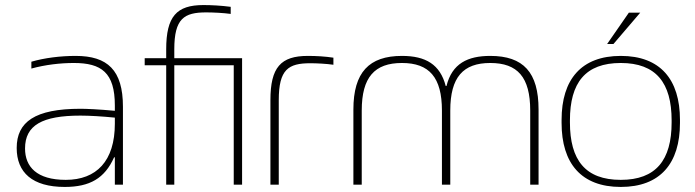

<svg xmlns="http://www.w3.org/2000/svg" viewBox="-20 -730 2749 759"><path d="M279 -509C219 -509 155 -501 104 -486V-459C159 -474 218 -481 272 -481C381 -481 434 -443 434 -313V-292C369 -298 321 -300 298 -300C118 -300 46 -248 46 -145C46 -48 108 9 236 9C335 9 394 -25 431 -108H434V0H466V-308C466 -453 405 -509 279 -509ZM79 -143C79 -235 147 -273 298 -273C334 -273 384 -270 434 -265V-241C434 -93 361 -19 240 -19C125 -19 79 -71 79 -143Z M795 -681C823 -681 863 -679 892 -675V-703C854 -708 816 -710 784 -710C678 -710 637 -665 637 -535V-500H552V-472H637V0H669V-472H904V0H937V-500H669V-535C669 -657 708 -681 795 -681Z M1207 -480C1232 -480 1271 -478 1298 -474V-502C1265 -507 1230 -509 1197 -509C1090 -509 1049 -464 1049 -334V0H1082V-334C1082 -456 1120 -480 1207 -480Z M1377 -297V0H1410V-293C1410 -425 1461 -481 1569 -481C1677 -481 1727 -424 1727 -293V0H1760V-293C1760 -425 1811 -481 1918 -481C2026 -481 2076 -425 2076 -293V0H2109V-297C2109 -444 2049 -509 1918 -509C1829 -509 1767 -479 1745 -390H1742C1720 -475 1663 -509 1569 -509C1439 -509 1377 -444 1377 -297Z M2200 -256V-244C2200 -84 2278 9 2434 9C2590 9 2668 -84 2668 -244V-256C2668 -416 2590 -509 2434 -509C2278 -509 2200 -416 2200 -256ZM2233 -246V-254C2233 -403 2294 -481 2434 -481C2573 -481 2635 -403 2635 -254V-246C2635 -97 2573 -19 2434 -19C2294 -19 2233 -97 2233 -246ZM2380 -556H2405L2511 -680H2466Z"/></svg>

Font: LT Wave Text Thin
Style: Regular
Weight: 100
Designer: Daniel Lyons
Version: Version 2.5 (Glyphs App)